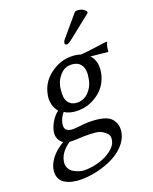

<svg xmlns="http://www.w3.org/2000/svg" viewBox="-165 -763 868 1091"><g transform="rotate(-20 269.0 -217.5)"><path d="M425.8 -670.9Q432.6 -672.9 439.9 -672.9Q471.2 -672.9 490.2 -649.9L490.7 -639.2L352.5 -529.8Q330.6 -511.2 318.4 -511.2Q313 -511.2 309.8 -515.1Q306.6 -519 307.6 -523.9Q308.6 -529.3 311 -533.9Q313.5 -538.6 315.4 -541L324.7 -551.8ZM144 13.7Q85.9 53.2 75.7 104Q70.3 127.9 79.1 146.5Q87.9 165 105 175Q122.1 185.1 138.9 189.9Q155.8 194.8 170.4 194.8Q213.9 194.8 257.6 181.9Q301.3 168.9 333.7 144.5Q366.2 120.1 372.6 90.8Q377 70.3 371.1 57.4Q365.2 44.4 341.8 28.8Q325.7 18.1 301.3 15.1Q276.9 12.2 232.4 12.2Q227.5 12.2 203.4 13.7Q179.2 15.1 162.6 15.1Q153.3 15.1 144 13.7ZM445.3 -289.1Q430.2 -218.8 373.8 -177.5Q317.4 -136.2 251 -136.2Q200.2 -136.2 170.4 -157.2Q147.9 -131.3 141.1 -99.1Q129.9 -46.9 188 -46.9Q189 -46.9 217.3 -48.8Q260.3 -54.2 281.7 -54.2Q383.8 -54.2 415.5 -21Q449.7 14.6 438.5 67.9Q430.2 106.9 399.4 139.6Q368.7 172.4 325.4 193.4Q282.2 214.4 232.2 226.1Q182.1 237.8 133.3 237.8Q104 237.8 79.6 231.9Q55.2 226.1 35.2 213.6Q15.1 201.2 6.8 178.2Q-1.5 155.3 5.4 124Q12.7 91.3 39.8 59.1Q66.9 26.9 109.4 2.9Q91.8 -7.8 83 -28.1Q74.2 -48.3 79.6 -74.2Q85.4 -101.1 102.5 -129.4Q119.6 -157.7 143.1 -174.8Q131.3 -189.5 125 -203.9Q118.7 -218.3 116.2 -240Q113.8 -261.7 120.1 -287.1Q134.3 -353.5 192.1 -396.2Q250 -439 316.4 -439Q346.7 -439 374 -430.2Q416.5 -432.6 467 -440.2Q517.6 -447.8 535.2 -449.2L537.6 -445.8Q532.7 -434.6 529.3 -419.9Q526.9 -409.2 526.9 -394L522.9 -391.1Q451.7 -398.9 420.9 -401.4Q460 -359.9 445.3 -289.1ZM367.2 -278.8Q379.4 -335 361.3 -365Q343.3 -395 297.9 -395Q261.7 -395 235.6 -366.9Q209.5 -338.9 201.2 -301.8Q195.3 -269 197 -241.9Q198.7 -214.8 216.3 -197.5Q233.9 -180.2 265.1 -180.2Q284.2 -180.2 304 -189.5Q323.7 -198.7 341.8 -222.2Q359.9 -245.6 367.2 -278.8Z"/></g></svg>

Font: Linux Biolinum G
Style: Italic
Weight: 400
Italic angle: -12°
Designer: Philipp H. Poll
Foundry: Philipp H. Poll
Version: Version 0.5.1